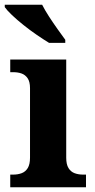

<svg xmlns="http://www.w3.org/2000/svg" viewBox="-26 -786 398 806"><path d="M17 0V-53H29Q49 -53 65 -59Q81 -65 90.5 -80.5Q100 -96 100 -124V-416Q100 -443 90 -457.5Q80 -472 64.5 -477.5Q49 -483 29 -483H17V-536H252V-124Q252 -96 261.5 -80.5Q271 -65 287 -59Q303 -53 323 -53H335V0ZM180 -606Q157 -620 128.5 -639.5Q100 -659 72.5 -681Q45 -703 24 -723Q3 -743 -6 -756V-766H151Q162 -744 179.5 -717Q197 -690 215.5 -664Q234 -638 248 -619V-606Z"/></svg>

Font: Noto Serif Hebrew
Style: Bold
Weight: 700
Version: Version 2.003